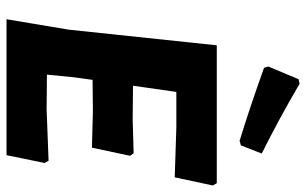

<svg xmlns="http://www.w3.org/2000/svg" viewBox="-195 -744 939 589"><g transform="rotate(90 274.5 -449.5)"><path d="M237 -899Q350 -833 451 -783L426 -719L412 -715Q311 -746 188 -790L184 -803L223 -896ZM473 -129 480 -117 456 0H39L71 -191L119 -645H542L549 -633L524 -516L371 -521H262L243 -388L347 -387L450 -390L458 -379L433 -262L321 -265L225 -264L217 -206L209 -124L315 -123Z"/></g></svg>

Font: Alegreya Sans ExtraBold
Style: Italic
Weight: 800
Italic angle: -7°
Designer: Juan Pablo del Peral
Foundry: Huerta Tipografica
Version: Version 2.007